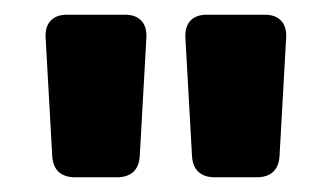

<svg xmlns="http://www.w3.org/2000/svg" viewBox="-20 -820 451 261"><path d="M42 -769 51 -608C52 -589 63 -579 82 -579H139C158 -579 169 -589 170 -608L179 -769C180 -788 170 -800 150 -800H71C51 -800 41 -788 42 -769ZM232 -769 241 -608C242 -589 253 -579 272 -579H329C348 -579 359 -589 360 -608L369 -769C370 -788 360 -800 340 -800H261C241 -800 231 -788 232 -769Z"/></svg>

Font: Arvore Sans
Style: Bold
Weight: 700
Designer: Jonny Pinhorn (Latin) Dan Schunck (customization for Arvore)
Version: Version 1.000;Glyphs 3.3 (3305)